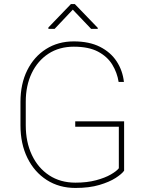

<svg xmlns="http://www.w3.org/2000/svg" viewBox="-20 -927 727 957"><path d="M598.6 -322.3V-76.2Q587.4 -60.1 556.4 -40Q525.4 -20 475.3 -5.1Q425.3 9.8 356 9.8Q274.9 9.8 213.1 -29.8Q151.4 -69.3 116.7 -139.6Q82 -210 82 -302.7V-418.9Q82 -508.8 115.7 -576.7Q149.4 -644.5 209.5 -682.6Q269.5 -720.7 347.7 -720.7Q424.8 -720.7 478 -693.8Q531.2 -667 561.3 -621.3Q591.3 -575.7 597.7 -518.6H571.3Q564 -564.9 539.6 -605Q515.1 -645 468.5 -669.7Q421.9 -694.3 347.7 -694.3Q275.4 -694.3 221.4 -659.2Q167.5 -624 137.9 -562Q108.4 -500 108.4 -419.9V-302.7Q108.4 -219.2 138.9 -154.5Q169.4 -89.8 225.1 -53.2Q280.8 -16.6 356 -16.6Q414.1 -16.6 458.7 -28.6Q503.4 -40.5 532.5 -57.4Q561.5 -74.2 572.3 -88.4V-295.4H355V-322.3ZM353 -906.7 467.3 -788.1V-783.2H434.1L342.8 -878.9L252.4 -783.2H221.2V-790L333.5 -906.7Z"/></svg>

Font: Vazirmatn UI FD Thin
Style: Regular
Weight: 100
Designer: Saber Rastikerdar
Foundry: Saber Rastikerdar
Version: Version 33.003